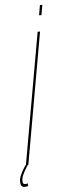

<svg xmlns="http://www.w3.org/2000/svg" viewBox="-117 -748 285 873"><g transform="rotate(-5 25.5 -311.0)"><path d="M-26.5 0 79.5 -600H90.5L-15.5 0ZM100.5 -720H111.5L103.5 -674H92.5ZM-41 97.5Q-59.5 97.5 -59.5 71.5Q-59.5 58 -52.2 41.8Q-45 25.5 -37.2 13.2Q-29.5 1 -28.5 0H-18.5Q-19.5 1.5 -27 13.5Q-34.5 25.5 -41.5 41Q-48.5 56.5 -48.5 68.5Q-48.5 79.5 -45 82.2Q-41.5 85 -36.5 85Q-29.5 85 -26 82L-24.5 94.5Q-29.5 97.5 -41 97.5Z"/></g></svg>

Font: Anybody UltraCondensed Thin
Style: Italic
Weight: 100
Width: 1
Italic angle: -10°
Designer: Tyler Finck
Foundry: Etcetera Type Company
Version: Version 1.010; ttfautohint (v1.8.3) -l 8 -r 50 -G 200 -x 14 